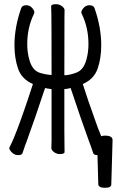

<svg xmlns="http://www.w3.org/2000/svg" viewBox="-20 -725 557 916"><path d="M449 155 445 15Q428 15 425 6Q422 -2 420 -8Q413 -30 405 -50Q366 -157 317 -305Q298 -300 287 -300V-106Q287 -75 287.5 -46Q288 -17 288 0Q288 10 265 10Q250 10 237.5 0.5Q225 -9 225 -18Q225 -30 226 -56V-300Q207 -302 195 -305Q146 -157 107 -50Q99 -30 92 -8Q90 -2 87 6.5Q84 15 66 15Q53 15 43 7.5Q33 0 28.5 -7.5Q24 -15 24 -18L25 -21Q48 -66 80.5 -157Q113 -248 137 -324Q83 -348 66 -398Q49 -448 49 -509Q49 -595 81 -686Q86 -700 105 -700Q122 -700 133 -687.5Q144 -675 144 -666Q144 -664 142 -659Q110 -593 110 -515Q110 -474 120 -440Q133 -392 166 -379Q191 -370 226 -367Q226 -632 225 -659L224 -695Q224 -705 247 -705Q263 -705 275.5 -695.5Q288 -686 288 -677Q288 -665 287.5 -639.5Q287 -614 287 -366Q312 -366 345.5 -379Q379 -392 392 -440Q402 -474 402 -515Q402 -593 370 -659Q368 -664 368 -666Q368 -675 379 -687.5Q390 -700 407 -700Q426 -700 431 -686Q463 -595 463 -509Q463 -448 446 -398Q429 -348 375 -324Q399 -248 432 -157Q448 -110 463 -75Q471 -78 480 -78Q517 -78 517 -57V-56L511 155Q511 171 481 171Q451 171 449 155Z"/></svg>

Font: LXGW WenKai Mono Lite
Style: Regular
Weight: 400
Monospace: yes
Designer: LXGW / Fontworks Inc.
Foundry: LXGW / Fontworks Inc.
Version: Version 1.520; June 14, 2025